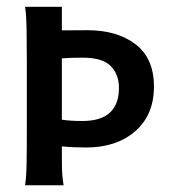

<svg xmlns="http://www.w3.org/2000/svg" viewBox="-20 -553 507 573"><path d="M54.7 0Q58.6 -22 59.3 -63.5Q60.1 -105 60.1 -159.2V-366.2Q60.1 -419.9 59.3 -465.3Q58.6 -510.7 54.7 -532.7H164.6V-462.4Q184.1 -462.4 203.4 -462.6Q222.7 -462.9 240.7 -462.9Q329.6 -462.9 384.5 -420.9Q439.5 -378.9 439.5 -294.4Q439.5 -210 383.5 -161.4Q327.6 -112.8 237.3 -112.8Q198.2 -112.8 164.6 -116.2Q164.6 -80.1 164.8 -60.1Q165 -40 166.3 -27.1Q167.5 -14.2 169.9 0ZM226.1 -191.9Q335 -191.9 335 -291Q335 -331.1 310.3 -356Q285.6 -380.9 227.5 -380.9Q206.5 -380.9 193.4 -380.4Q180.2 -379.9 164.6 -378.9V-195.8Q189.5 -191.9 226.1 -191.9Z"/></svg>

Font: Harmattan
Style: Bold
Weight: 700
Designer: George W. Nuss III and SIL International
Foundry: SIL International
Version: Version 4.000